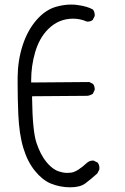

<svg xmlns="http://www.w3.org/2000/svg" viewBox="-20 -818 540 830"><path d="M288.1 -798.3Q256.8 -798.3 223.6 -789.1Q176.3 -775.9 137.7 -731.4Q99.1 -687 78.1 -622.6Q57.1 -558.1 56.2 -485.4Q56.2 -470.7 56.2 -455.1Q56.2 -393.6 59.1 -323.7Q63 -236.8 81.1 -177.5Q99.1 -118.2 131.3 -79.1Q163.1 -40 198.7 -24.9Q239.3 -8.3 283.7 -8.3Q326.7 -8.3 349.1 -25.4Q375 -44.9 400.4 -67.9L409.2 -84.5Q409.7 -88.4 409.7 -92.3Q409.7 -105.5 401.9 -115.2L385.3 -123.5Q383.3 -124 380.6 -124Q377.9 -124 373.5 -123Q365.2 -121.6 357.9 -115.7Q336.4 -96.2 319.6 -85.2Q302.7 -74.2 288.6 -71.8Q280.3 -70.8 274.4 -70.8Q268.6 -70.8 265.1 -70.8Q261.7 -70.8 257.8 -71.5Q253.9 -72.3 250 -72.8Q232.9 -76.2 219.7 -83.5Q199.2 -94.7 180.2 -118.2Q154.8 -149.4 137.7 -200.4Q120.6 -251.5 118.7 -393.6V-401.9L357.9 -403.8Q370.1 -405.3 381.3 -412.6L389.2 -429.2Q389.6 -431.2 389.6 -433.6Q389.6 -436 388.7 -439.9Q387.7 -448.2 382.3 -455.1L366.2 -463.4L114.7 -461.4V-469.7Q114.7 -533.2 131.8 -591.8Q149.9 -653.8 188 -691.9Q233.4 -737.3 295.9 -737.3Q326.7 -737.3 354.5 -725.1Q356.4 -724.6 358.4 -724.6Q372.1 -724.6 380.9 -731.9L389.2 -748.5Q389.6 -750.5 389.6 -754.4Q389.6 -758.3 387.9 -764.6Q386.2 -771 381.8 -776.9Q356.4 -791 314.5 -796.4Q301.3 -798.3 288.1 -798.3Z"/></svg>

Font: NaikaiFont
Style: Light
Weight: 300
Version: Version 1.89